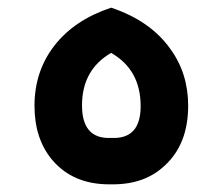

<svg xmlns="http://www.w3.org/2000/svg" viewBox="-20 -481 581 501"><path d="M265 0Q170 0 116 -64Q70 -119 70 -205Q70 -295 122 -362Q174 -429 270 -461Q372 -427 424 -354Q471 -290 471 -205Q471 -106 411 -50Q359 0 275 0ZM264 -121H277Q347 -121 347 -204Q347 -299 270 -343Q194 -299 194 -206Q194 -121 264 -121Z"/></svg>

Font: Space Grotesk
Style: Bold
Weight: 700
Designer: Florian Karsten
Foundry: Florian Karsten
Version: Version 2.000